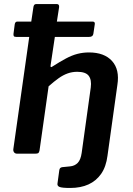

<svg xmlns="http://www.w3.org/2000/svg" viewBox="-20 -762 657 952"><path d="M328 170Q288 170 275.5 165Q263 160 265 148L274 82Q275 76 277.5 72.5Q280 69 287 67L327 63Q350 61 365 46Q380 31 385 -4L430 -328Q435 -366 420 -386Q405 -406 363 -406Q338 -406 315.5 -398Q293 -390 270.5 -374Q248 -358 221 -334L176 -16Q174 -6 170 -3Q166 0 154 0H65Q55 0 50 -6.5Q45 -13 46 -22L125 -579H60Q51 -579 48.5 -583Q46 -587 47 -595L53 -641Q55 -655 66 -655H135L146 -729Q148 -737 151.5 -739.5Q155 -742 162 -742H261Q275 -742 273 -726L262 -655H439Q452 -655 450 -642L443 -595Q441 -579 422 -579H252L231 -439Q229 -425 238 -431Q277 -456 307 -472Q337 -488 364.5 -495Q392 -502 421 -502Q497 -502 535.5 -459.5Q574 -417 562 -341L513 10Q506 65 481.5 100Q457 135 418.5 152.5Q380 170 328 170Z"/></svg>

Font: Libre Franklin SemiBold
Style: Italic
Weight: 600
Italic angle: -8°
Designer: Pablo Impallari, Rodrigo Fuenzalida, Nhung Nguyen
Foundry: Impallari Type
Version: Version 3.000